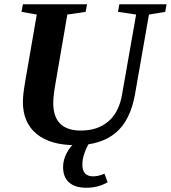

<svg xmlns="http://www.w3.org/2000/svg" viewBox="-20 -675 805 905"><path d="M81.5 -619.1 87.9 -654.8H390.1L383.8 -619.1L297.4 -606.4L242.2 -286.1Q231 -222.7 231 -189.9Q231 -59.6 361.3 -59.6Q439.9 -59.6 490 -102.1Q540 -144.5 554.7 -226.1L621.6 -606.4L536.1 -619.1L542.5 -654.8H765.1L758.8 -619.1L682.1 -606.4L616.2 -230Q594.2 -106.4 524.7 -48.6Q455.1 9.3 336.4 9.3Q217.3 9.3 152.6 -43.7Q87.9 -96.7 87.9 -194.8Q87.9 -226.1 97.7 -284.7L153.3 -606.4ZM387.2 210Q334 210 305.7 185.1Q277.3 160.2 277.3 111.8Q277.3 79.1 294.7 45.7Q312 12.2 339.8 -6.8H404.3Q388.7 17.1 378.4 45.9Q368.2 74.7 368.2 101.1Q368.2 156.2 418.9 156.2Q444.3 156.2 472.7 143.6L487.3 184.1Q442.4 210 387.2 210Z"/></svg>

Font: Liberation Serif
Style: Bold Italic
Weight: 700
Italic angle: -16.333°
Designer: Steve Matteson
Foundry: Ascender Corporation
Version: Version 2.1.5